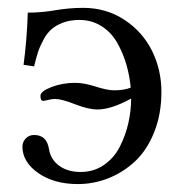

<svg xmlns="http://www.w3.org/2000/svg" viewBox="-20 -459 474 489"><path d="M313 -235.8C301.6 -231.3 287.6 -229 271 -229C259 -229 243.2 -232.2 223.6 -238.5C204.1 -244.9 186.5 -248 170.9 -248C149.7 -248 129.8 -244.5 111.1 -237.3C92.4 -230.1 83 -222.7 83 -214.8C83 -206.4 85.3 -202.1 89.8 -202.1C92.1 -202.1 96.6 -203 103.3 -204.6C109.9 -206.2 115.6 -207 120.1 -207C131.2 -207 148.1 -202.6 170.9 -193.6C193.7 -184.7 212.7 -180.2 228 -180.2C251.8 -180.2 280.4 -189.5 314 -208C314 -187.2 311.6 -166.3 306.9 -145.5C302.2 -124.7 294.9 -104.7 285.2 -85.4C275.4 -66.2 261.9 -50.7 244.6 -38.8C227.4 -26.9 207.5 -21 185.1 -21C163.6 -21 145.6 -26.2 131.1 -36.6C116.6 -47 107.9 -60.9 105 -78.1C101.4 -102.9 88.7 -115.2 66.9 -115.2C58.1 -115.2 50.9 -112.2 45.4 -106.2C39.9 -100.2 37.1 -93.4 37.1 -85.9C37.1 -59.6 50.5 -37 77.4 -18.3C104.2 0.4 137.9 9.8 178.2 9.8C205.2 9.8 231.3 4.8 256.3 -5.1C281.4 -15.1 304 -29.5 324.2 -48.3C344.4 -67.2 360.6 -92 372.8 -122.6C385 -153.2 391.1 -187.3 391.1 -225.1C391.1 -262.2 383.2 -296.9 367.4 -329.1C351.6 -361.3 328.3 -387.7 297.4 -408.2C266.4 -428.7 231.3 -439 191.9 -439C168.1 -439 144.4 -436.9 120.8 -432.9C97.2 -428.8 73.9 -426.8 50.8 -426.8C49.2 -379.2 45.6 -335 40 -293.9L66.9 -290C70.1 -304 73.4 -316 76.7 -325.9C79.9 -335.9 84.6 -346.4 90.6 -357.7C96.6 -368.9 103.4 -377.8 111.1 -384.5C118.7 -391.2 128.6 -396.8 140.6 -401.4C152.7 -405.9 166.5 -408.2 182.1 -408.2C203.3 -408.2 222.2 -402.8 239 -392.1C255.8 -381.3 269.1 -367 279.1 -349.1C289 -331.2 296.6 -312.9 302 -294.2C307.4 -275.5 311 -256 313 -235.8Z"/></svg>

Font: Linux Biolinum G
Style: Bold
Weight: 700
Designer: Philipp H. Poll
Foundry: Philipp H. Poll
Version: Version 1.1.0